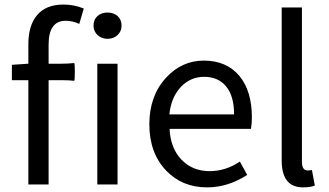

<svg xmlns="http://www.w3.org/2000/svg" viewBox="-20 -810 1445 843"><path d="M104.5 0V-228.5V-458H32.2V-525.4L104.5 -530.3V-615.2Q104.5 -698.2 142.6 -743.2Q181.6 -790 258.8 -790Q305.7 -790 347.7 -772.5L328.1 -705.1Q297.9 -718.8 268.6 -718.8Q193.4 -718.8 193.4 -614.3V-530.3H250Q278.3 -530.3 305.7 -533.2Q308.6 -531.2 308.6 -494.1Q308.6 -457 305.7 -455.1Q285.2 -458 250 -458H193.4V0Z M407.2 0V-530.3H496.1V-264.6V0ZM452.1 -639.6Q425.8 -639.6 408.2 -656.2Q390.6 -672.9 390.6 -697.3Q390.6 -723.6 407.7 -739.3Q424.8 -754.9 452.1 -754.9Q479.5 -754.9 496.6 -739.3Q513.7 -723.6 513.7 -697.3Q513.7 -671.9 496.1 -656.2Q479.5 -639.6 452.1 -639.6Z M889.6 12.7Q780.3 12.7 710 -60.5Q635.7 -137.7 635.7 -264.6Q635.7 -388.7 709 -468.8Q778.3 -543.9 875 -543.9Q974.6 -543.9 1031.2 -476.6Q1085.9 -410.2 1085.9 -294.9Q1085.9 -269.5 1082 -244.1H903.3H724.6Q728.5 -159.2 776.9 -108.9Q825.2 -58.6 900.4 -58.6Q970.7 -58.6 1033.2 -100.6L1065.4 -42Q980.5 12.7 889.6 12.7ZM723.6 -307.6H865.2H1007.8Q1007.8 -387.7 973.1 -430.2Q938.5 -472.7 876 -472.7Q817.4 -472.7 775.4 -429.7Q731.4 -383.8 723.6 -307.6Z M1310.5 12.7Q1216.8 12.7 1216.8 -105.5V-777.3H1305.7V-438.5V-99.6Q1305.7 -61.5 1331.1 -61.5Q1339.8 -61.5 1349.6 -63.5L1362.3 4.9Q1341.8 12.7 1310.5 12.7Z"/></svg>

Font: Bpmf GenSeki Gothic R
Style: R
Weight: 400
Foundry: But Ko
Version: Version 1.320